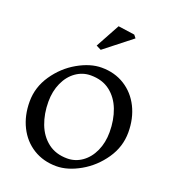

<svg xmlns="http://www.w3.org/2000/svg" viewBox="-197 -1296 1323 1466"><g transform="rotate(20 464.5 -563.5)"><path d="M859 -410Q859 -293 791 -194Q723 -95 622 -37.5Q521 20 429 20Q323 20 241.5 -30.5Q160 -81 115 -171Q70 -261 70 -375Q70 -492 138 -591.5Q206 -691 307 -748.5Q408 -806 500 -806Q606 -806 687.5 -755Q769 -704 814 -614Q859 -524 859 -410ZM205 -423Q205 -325 236 -243.5Q267 -162 330.5 -113Q394 -64 487 -64Q553 -64 607.5 -102.5Q662 -141 693 -209.5Q724 -278 724 -363Q724 -462 693 -543.5Q662 -625 599 -673.5Q536 -722 442 -722Q376 -722 321.5 -683.5Q267 -645 236 -576.5Q205 -508 205 -423ZM665 -1104 445 -931 405 -951 512 -1147 646 -1128Z"/></g></svg>

Font: Inknut
Style: Antiqua
Weight: 400
Designer: Claus Eggers Srensen
Foundry: Claus Eggers Srensen
Version: Version 1.000; ttfautohint (v1.2) -l 7 -r 28 -G 50 -x 13 -D 